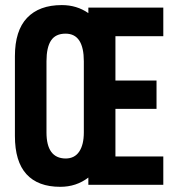

<svg xmlns="http://www.w3.org/2000/svg" viewBox="-20 -720 681 748"><path d="M429.7 -579.1V-406.2H589.8V-295.9H429.7V-110.4H616.2V0H324.2V-28.3Q277.3 7.8 214.8 7.8Q127.9 7.8 83 -41.5Q38.1 -90.8 38.1 -190.4V-501Q38.1 -600.6 85.4 -650.4Q132.8 -700.2 220.7 -700.2Q279.3 -700.2 324.2 -668.9V-690.4H616.2V-579.1ZM306.6 -481.4Q306.6 -534.2 289.1 -561.5Q271.5 -588.9 235.4 -588.9Q196.3 -588.9 178.7 -562Q161.1 -535.2 161.1 -481.4V-204.1Q161.1 -103.5 235.4 -102.5Q270.5 -102.5 288.6 -129.4Q306.6 -156.2 306.6 -204.1Z"/></svg>

Font: Altinn-DIN Condensed
Style: DINCondensed-Bold
Weight: 700
Width: 3
Designer: Charles Nix
Foundry: Altinn
Version: Version 2.00